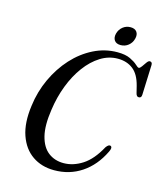

<svg xmlns="http://www.w3.org/2000/svg" viewBox="-126 -958 909 1063"><g transform="rotate(15 328.0 -427.0)"><path d="M553 -201Q565.5 -194 552.5 -168Q511 -82 441.8 -35.8Q372.5 10.5 284.5 10.5Q212.5 10.5 159.8 -25.8Q107 -62 82.8 -131.8Q58.5 -201.5 72.5 -302.5Q83 -385 117.2 -459Q151.5 -533 203.2 -589.8Q255 -646.5 319.8 -679Q384.5 -711.5 456 -711.5Q502 -711.5 529.5 -698.2Q557 -685 571 -671.8Q585 -658.5 591 -658.5Q597.5 -658.5 606.5 -671.2Q615.5 -684 624.5 -696.8Q633.5 -709.5 641 -709.5Q656 -709.5 655.5 -691.5L649 -519.5Q648.5 -501 633.5 -501Q620.5 -500.5 616 -519L606 -559.5Q590 -622.5 554.5 -650Q519 -677.5 467.5 -677.5Q415 -677.5 368.2 -648.2Q321.5 -619 283.8 -568Q246 -517 220.5 -450.5Q195 -384 184.5 -309Q170.5 -216.5 185.2 -157.2Q200 -98 236.8 -69.5Q273.5 -41 325 -41Q380 -41 432.5 -74.8Q485 -108.5 527 -186Q541.5 -206 553 -201ZM461 -754Q436 -754 425.2 -769.5Q414.5 -785 420.5 -809Q427 -833.5 446 -848.8Q465 -864 490 -864Q515 -864 526 -848.8Q537 -833.5 530.5 -809Q524.5 -785 505.5 -769.5Q486.5 -754 461 -754Z"/></g></svg>

Font: Fraunces 144pt Soft
Style: Italic
Weight: 400
Italic angle: -16°
Version: Version 1.000;[b76b70a41]